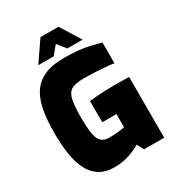

<svg xmlns="http://www.w3.org/2000/svg" viewBox="-218 -1070 1110 1208"><g transform="rotate(-30 337.5 -466.0)"><path d="M259 5Q190 5 146.5 -24.5Q103 -54 79 -105.5Q55 -157 45.5 -225Q36 -293 36 -370Q36 -456 47.5 -526Q59 -596 89.5 -646Q120 -696 177 -723Q234 -750 325 -750Q384 -750 426.5 -745.5Q469 -741 506 -732.5Q543 -724 583 -713V-562Q561 -566 527 -569Q493 -572 451 -574Q409 -576 362 -576Q304 -576 276 -558.5Q248 -541 239 -496Q230 -451 230 -370Q230 -308 235 -269.5Q240 -231 251.5 -210Q263 -189 281 -181Q299 -173 324 -173Q361 -173 390 -176.5Q419 -180 434 -183V-279H331V-433Q353 -436 383.5 -438Q414 -440 446.5 -441.5Q479 -443 506 -443Q542 -443 569.5 -442.5Q597 -442 620 -441V0H474L448 -49Q424 -33 373 -14Q322 5 259 5ZM162 -791 262 -937H393L484 -791H373L324 -852L274 -791Z"/></g></svg>

Font: Exo Thin Black
Style: Regular
Weight: 900
Version: Version 2.000